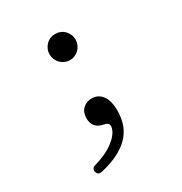

<svg xmlns="http://www.w3.org/2000/svg" viewBox="-173 -652 947 1000"><g transform="rotate(-30 300.0 -152.5)"><path d="M155 218Q144 221 135.5 218.5Q127 216 123 205Q118 196 121.5 186Q125 176 134 173Q210 152 255.5 118Q301 84 311 48Q315 31 309 22.5Q303 14 283 10Q254 5 238 -13Q222 -31 222 -62Q222 -98 243 -118.5Q264 -139 297 -139Q321 -139 337.5 -128Q354 -117 364 -100Q374 -83 378 -61.5Q382 -40 382 -19Q382 21 371.5 56.5Q361 92 335.5 122.5Q310 153 266 177.5Q222 202 155 218ZM222 -446Q222 -463 228 -477Q234 -491 244.5 -502Q255 -513 269.5 -519Q284 -525 300 -525Q316 -525 330.5 -519Q345 -513 355.5 -502Q366 -491 372 -477Q378 -463 378 -446Q378 -431 372 -416.5Q366 -402 355.5 -391.5Q345 -381 331 -374.5Q317 -368 300 -368Q283 -368 269 -374.5Q255 -381 244.5 -391.5Q234 -402 228 -416.5Q222 -431 222 -446Z"/></g></svg>

Font: Maple Mono Normal NL Light
Style: Regular
Weight: 300
Monospace: yes
Designer: subframe7536
Version: Version 7.000